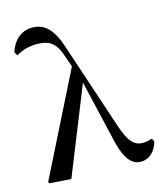

<svg xmlns="http://www.w3.org/2000/svg" viewBox="-121 -903 858 1009"><g transform="rotate(-15 307.5 -398.5)"><path d="M522 16C565 16 602 -18 615 -69L606 -87C591 -80 570 -77 556 -77C512 -77 481 -103 450 -198L294 -666C260 -771 217 -813 149 -813C88 -813 44 -771 26 -712L37 -692C65 -709 102 -723 150 -723C213 -723 251 -703 276 -628L299 -562L21 -7L26 1L143 9L333 -465L407 -147C435 -15 475 16 522 16Z"/></g></svg>

Font: Noto Serif CJK JP SemiBold
Style: Regular
Weight: 600
Designer: Ryoko NISHIZUKA 西塚涼子 (kana & ideographs); Frank Grießhammer (Latin, Greek & Cyrillic); Wenlong ZHANG 张文龙 (bopomofo); San
Foundry: Adobe
Version: Version 2.001;hotconv 1.1.0;makeotfexe 2.6.0